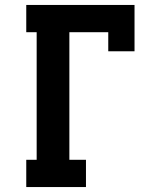

<svg xmlns="http://www.w3.org/2000/svg" viewBox="-20 -755 640 775"><path d="M86 0V-110H128V-625H86V-735H523V-548H417V-625H260V-110H327V0Z"/></svg>

Font: Iosevka Slab XBdEx
Style: Regular
Weight: 800
Width: 7
Monospace: yes
Designer: Belleve Invis
Foundry: Belleve Invis
Version: Version 11.1.0; ttfautohint (v1.8.3)